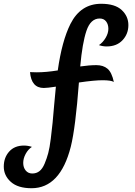

<svg xmlns="http://www.w3.org/2000/svg" viewBox="-77 -739 717 1017"><path d="M82 -357 118 -356Q167 -356 229 -366Q251 -522 296 -612Q350 -719 459 -719Q532 -719 567.5 -686Q603 -653 603 -606Q603 -559 572 -526Q541 -493 488 -493Q467 -493 447 -500Q468 -514 482.5 -538.5Q497 -563 497 -586.5Q497 -610 485 -625.5Q473 -641 451 -641Q403 -641 381 -576Q359 -511 348 -387Q397 -394 433.5 -394Q470 -394 492.5 -375Q515 -356 526 -305Q510 -314 466.5 -314Q423 -314 341 -302Q323 -62 298 38Q242 258 90 258Q18 258 -19.5 224.5Q-57 191 -57 143.5Q-57 96 -28.5 64Q0 32 50 32Q71 32 92 39Q72 52 59 76Q46 100 46 124Q46 148 59 164Q72 180 94 180Q116 180 132 167.5Q148 155 159.5 127.5Q171 100 178.5 72Q186 44 192 -4.5Q198 -53 201.5 -88Q205 -123 210 -184Q215 -245 219 -280Q173 -273 155 -273Q89 -273 82 -357Z"/></svg>

Font: MeriendaOneRegular
Style: Regular
Weight: 400
Designer: Eduardo Rodriguez Tunni
Foundry: Eduardo Rodriguez Tunni
Version: Version 1.001